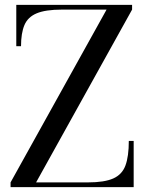

<svg xmlns="http://www.w3.org/2000/svg" viewBox="-20 -770 617 790"><path d="M23.5 0V-19.5L418.5 -730.5H235.5Q167.5 -730.5 131 -715.2Q94.5 -700 80.5 -666.8Q66.5 -633.5 66.5 -580H47V-750H523.5V-730.5L128.5 -19.5H341.5Q410 -19.5 446.2 -35.8Q482.5 -52 496.2 -89.2Q510 -126.5 510 -190H530V0Z"/></svg>

Font: Bodoni Moda 11pt
Style: Regular
Weight: 400
Version: Version 2.004